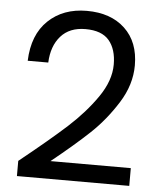

<svg xmlns="http://www.w3.org/2000/svg" viewBox="-52 -781 680 819"><g transform="rotate(5 287.5 -372.0)"><path d="M51 -73Q178 -175 250 -240.5Q322 -306 371.5 -377.5Q421 -449 421 -518Q421 -583 389.5 -620.5Q358 -658 288 -658Q220 -658 182.5 -615.5Q145 -573 142 -502H54Q58 -614 122 -675Q186 -736 287 -736Q390 -736 450.5 -679Q511 -622 511 -522Q511 -439 461.5 -360.5Q412 -282 349 -222.5Q286 -163 188 -84H532V-8H51Z"/></g></svg>

Font: DVN-Poppins
Style: Regular
Weight: 400
Designer: Ninad Kale (Devanagari), Jonny Pinhorn (Latin)
Foundry: Indian Type Foundry
Version: 4.004